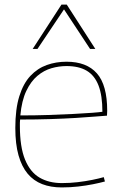

<svg xmlns="http://www.w3.org/2000/svg" viewBox="-20 -810 528 840"><path d="M250 10Q202 10 164.5 -4.5Q127 -19 101 -50Q75 -81 61 -130.5Q47 -180 47 -250Q47 -333 64.5 -389Q82 -445 113 -478Q144 -511 184.5 -525.5Q225 -540 271 -540Q359 -540 404 -489Q449 -438 449 -325Q449 -321 448.5 -314.5Q448 -308 448 -304Q431 -303 396 -300Q361 -297 311.5 -294Q262 -291 200.5 -289Q139 -287 68 -287Q67 -280 67 -273Q67 -266 67 -259Q67 -167 89.5 -112Q112 -57 153 -33Q194 -9 251 -9Q286 -9 320 -13Q354 -17 383.5 -23Q413 -29 434 -35L439 -16Q417 -10 387 -4Q357 2 322 6Q287 10 250 10ZM69 -305Q134 -305 193.5 -307Q253 -309 301.5 -311.5Q350 -314 383 -316.5Q416 -319 428 -321Q428 -392 411 -436Q394 -480 359.5 -500.5Q325 -521 271 -521Q238 -521 205 -511.5Q172 -502 143.5 -478Q115 -454 95 -412Q75 -370 69 -305ZM123 -596 249 -790H272L397 -596H374L260 -769L144 -596Z"/></svg>

Font: Georama ExtraCondensed Thin Thin
Style: Regular
Weight: 250
Version: Version 1.001